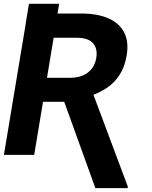

<svg xmlns="http://www.w3.org/2000/svg" viewBox="-33 -797 783 988"><path d="M99.4 -678.1 116 -777.3H271.3L254.7 -678.1ZM108.2 -727.5H383.6Q467.6 -727.7 524.2 -702.9Q580.8 -678.1 605.7 -630.4Q630.7 -582.6 618.9 -512.5Q609.2 -453.4 582.8 -412.3Q556.4 -371.1 516.4 -344.5Q476.4 -318 425.4 -301.2L370.7 -273.2H135.5L154.7 -396.7H328.3Q366.9 -396.9 395 -409.4Q423 -422 440.3 -444.9Q457.5 -467.9 462.3 -498.4Q470.3 -546.6 445.8 -574.5Q421.4 -602.4 362.5 -602.7H243L143 0H-12.9ZM457.8 171.1 281.6 -317.2H444.9L625.2 164.5L623.6 171.1Z"/></svg>

Font: Inter Tight
Style: Italic
Weight: 400
Italic angle: -9.39999°
Designer: Rasmus Andersson
Foundry: rsms
Version: Version 3.002